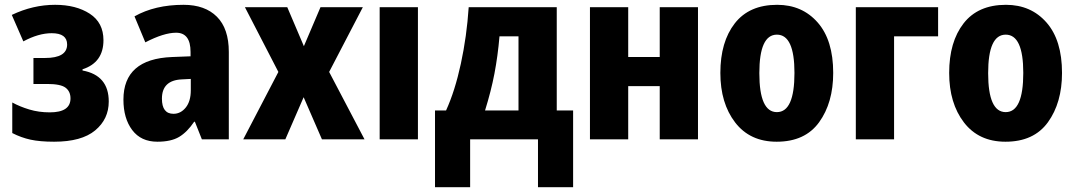

<svg xmlns="http://www.w3.org/2000/svg" viewBox="-20 -579 4471 798"><path d="M209 -559Q117 -559 29 -517L77 -407Q140 -441 195 -441Q259 -441 259 -394Q259 -338 167 -338H119V-230H176Q232 -230 252.5 -214.5Q273 -199 273 -170Q273 -112 187 -112Q141 -112 101.5 -124Q62 -136 31 -153V-26Q68 -7 107 1.5Q146 10 205 10Q319 10 375.5 -37Q432 -84 432 -157Q432 -266 323 -286V-291Q410 -319 410 -412Q410 -485 353 -522Q296 -559 209 -559Z M773 -251V-204Q773 -158 752 -132Q731 -106 701 -106Q653 -106 653 -169Q653 -245 735 -249ZM743 -559Q624 -559 539 -511L584 -403Q661 -443 712 -443Q772 -443 772 -363V-345L695 -342Q493 -334 493 -165Q493 -87 529.5 -38.5Q566 10 634 10Q691 10 724.5 -10Q758 -30 787 -73H790L819 0H931V-363Q931 -460 881.5 -509.5Q832 -559 743 -559Z M1137 -280 998 -549H1174L1243 -387L1312 -549H1488L1348 -280L1495 0H1318L1242 -175L1166 0H991Z M1717 0H1558V-549H1717Z M2135 -428V-120H1996Q2021 -200 2035 -273Q2049 -346 2056 -428ZM2294 -549H1928Q1920 -428 1895.5 -314.5Q1871 -201 1834 -120H1788V199H1934V0H2216V199H2362V-120H2294Z M2591 -549V-342H2722V-549H2881V0H2722V-221H2591V0H2432V-549Z M3443 -276Q3443 -412 3378.5 -485.5Q3314 -559 3210 -559Q3094 -559 3034 -482Q2974 -405 2974 -276Q2974 -150 3035.5 -70Q3097 10 3208 10Q3326 10 3384.5 -71Q3443 -152 3443 -276ZM3136 -275Q3136 -435 3209 -435Q3282 -435 3282 -276Q3282 -113 3209 -113Q3136 -113 3136 -275Z M3879 -549V-428H3696V0H3537V-549Z M4394 -276Q4394 -412 4329.5 -485.5Q4265 -559 4161 -559Q4045 -559 3985 -482Q3925 -405 3925 -276Q3925 -150 3986.5 -70Q4048 10 4159 10Q4277 10 4335.5 -71Q4394 -152 4394 -276ZM4087 -275Q4087 -435 4160 -435Q4233 -435 4233 -276Q4233 -113 4160 -113Q4087 -113 4087 -275Z"/></svg>

Font: Noto Sans Display SemiCondensed Extra
Style: Regular
Weight: 800
Width: 4
Designer: Monotype Design Team
Foundry: Monotype Imaging Inc.
Version: Version 1.900